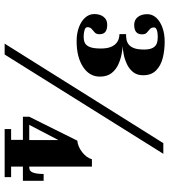

<svg xmlns="http://www.w3.org/2000/svg" viewBox="30 -776 746 847"><g transform="rotate(90 403.5 -353.0)"><path d="M162 -317.5Q127.5 -317.5 100.5 -327.8Q73.5 -338 58 -355.5Q42.5 -373 42.5 -395.5Q42.5 -420.5 54.8 -436.5Q67 -452.5 89.5 -452.5Q111.5 -452.5 121.5 -444Q131.5 -435.5 131.5 -418.5Q131.5 -404.5 123.8 -397.5Q116 -390.5 108.2 -384Q100.5 -377.5 100.5 -364.5Q100.5 -356.5 113 -352.5Q125.5 -348.5 143.5 -348.5Q157.5 -348.5 169 -353.5Q180.5 -358.5 187.5 -374.8Q194.5 -391 194.5 -424Q194.5 -449 188.8 -465Q183 -481 173.8 -490Q164.5 -499 153.2 -502.8Q142 -506.5 131 -506.5V-535.5Q142.5 -535.5 154.5 -537.5Q166.5 -539.5 176.5 -547Q186.5 -554.5 192.8 -570.5Q199 -586.5 199 -615Q199 -639.5 192 -652.8Q185 -666 172.8 -670.8Q160.5 -675.5 144 -675.5Q125.5 -675.5 113.5 -671.5Q101.5 -667.5 101.5 -659Q101.5 -647 109.2 -640.5Q117 -634 124.5 -627.2Q132 -620.5 132 -606.5Q132 -589 121.8 -580.2Q111.5 -571.5 90 -571.5Q68 -571.5 55.5 -587.5Q43 -603.5 43 -629Q43 -651.5 58.8 -668.8Q74.5 -686 102 -696Q129.5 -706 164 -706Q202.5 -706 236.2 -697.5Q270 -689 291.2 -668Q312.5 -647 312.5 -611Q312.5 -583.5 298 -566Q283.5 -548.5 262 -538.8Q240.5 -529 219 -525Q197.5 -521 183.5 -520.5Q199 -520 221.5 -515.5Q244 -511 266.2 -500.8Q288.5 -490.5 303.5 -471Q318.5 -451.5 318.5 -420Q318.5 -374 275.5 -345.8Q232.5 -317.5 162 -317.5ZM173 0 612 -700H659L221 0ZM550 0V-28.5H597.5V-80.5H495.5V-108.5L601 -320.5Q627.5 -323 652 -342.2Q676.5 -361.5 683 -385H715.5V-108.5H718.5Q736.5 -108.5 742.2 -126Q748 -143.5 748 -172H778V-80.5H715.5V-28.5H762V0ZM529.5 -105 524 -108.5H598.5V-247H603.5Z"/></g></svg>

Font: Imbue Thin 10pt
Style: Bold
Weight: 700
Version: Version 1.102